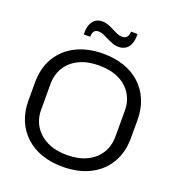

<svg xmlns="http://www.w3.org/2000/svg" viewBox="-163 -1057 1098 1196"><g transform="rotate(20 386.5 -458.5)"><path d="M386 10Q310 10 247.5 -11.5Q185 -33 140 -74.5Q95 -116 70.5 -174.5Q46 -233 46 -305V-424Q46 -521 88.5 -592Q131 -663 208 -701Q285 -739 386 -739Q462 -739 524.5 -717.5Q587 -696 632 -654.5Q677 -613 701.5 -554.5Q726 -496 726 -424V-305Q726 -208 683.5 -137Q641 -66 564.5 -28Q488 10 386 10ZM386 -68Q463 -68 518 -95Q573 -122 602.5 -169.5Q632 -217 632 -279V-450Q632 -512 602.5 -560Q573 -608 518 -634.5Q463 -661 386 -661Q310 -661 255 -634.5Q200 -608 170 -560Q140 -512 140 -450V-279Q140 -217 170 -169.5Q200 -122 255 -95Q310 -68 386 -68ZM460 -811Q437 -811 416.5 -818.5Q396 -826 378 -835.5Q360 -845 343 -852Q326 -859 310 -859Q289 -859 280 -845Q271 -831 272 -810H229Q228 -854 239.5 -879Q251 -904 269.5 -915Q288 -926 309 -926Q331 -926 350.5 -919Q370 -912 387.5 -902.5Q405 -893 422.5 -885.5Q440 -878 458 -878Q479 -878 489 -890.5Q499 -903 500 -927H543Q544 -886 533.5 -860.5Q523 -835 503.5 -823Q484 -811 460 -811Z"/></g></svg>

Font: Hubot Sans Condensed ExtraLight
Style: Regular
Weight: 400
Version: Version 2.000